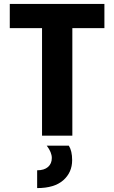

<svg xmlns="http://www.w3.org/2000/svg" viewBox="-20 -694 584 982"><path d="M349 125Q349 188 303.5 228Q258 268 170 268V177Q206 177 225.5 160Q245 143 245 114Q245 85 219 51H332Q349 78 349 125ZM514 -550H350V0H195V-550H30V-674H514Z"/></svg>

Font: Hind Kochi
Style: Bold
Weight: 700
Designer: Dhruvi Tolia
Foundry: Indian Type Foundry
Version: Version 0.702;PS 1.0;hotconv 1.0.81;makeotf.lib2.5.63406